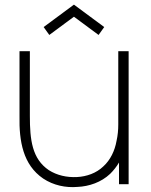

<svg xmlns="http://www.w3.org/2000/svg" viewBox="-20 -779 637 812"><path d="M292.7 -708.3 396.9 -631.2 420.8 -664.6 292.7 -759.4 164.6 -664.6 188.5 -631.2ZM480.2 -562.5V-253.1C480.2 -229.2 478.1 -206.3 472.9 -183.3C465.6 -141.7 446.9 -102.1 416.7 -75C387.5 -46.9 346.9 -32.3 305.2 -30.2C262.5 -28.1 220.8 -37.5 186.5 -59.4C115.6 -107.3 106.3 -187.5 106.3 -288.5V-562.5H62.5V-288.5C60.4 -182.3 77.1 -82.3 162.5 -24C206.3 5.2 258.3 15.6 307.3 11.5C357.3 9.4 408.3 -8.3 445.8 -43.8C460.4 -58.3 472.9 -74 483.3 -91.7V0H524V-562.5Z"/></svg>

Font: Manrope3 Thin
Style: Regular
Weight: 100
Width: 4
Designer: Mikhail Sharanda
Foundry: Mikhail Sharanda
Version: Version 3.000;PS 003.000;hotconv 1.0.88;makeotf.lib2.5.64775